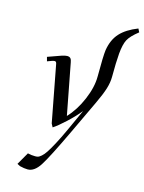

<svg xmlns="http://www.w3.org/2000/svg" viewBox="-147 -809 898 1197"><g transform="rotate(15 302.0 -210.5)"><path d="M83 286.1 128.9 206.1Q151.9 211.9 176.8 211.9Q188 211.9 195.6 209.7Q203.1 207.5 216.6 196Q230 184.6 244.4 162.8Q258.8 141.1 280.8 100.3Q302.7 59.6 330.1 0L393.1 -138.2Q361.8 -98.6 314 -54.2Q266.1 -9.8 235.8 9.8L224.1 -12.2L155.8 -372.1Q153.8 -385.3 150.6 -389.2Q147.5 -393.1 141.1 -393.1Q130.9 -393.1 95.2 -378.9L87.9 -405.8Q151.4 -429.2 174.1 -436.5Q196.8 -443.8 209 -443.8Q224.1 -443.8 231 -435.5Q237.8 -427.2 240.2 -411.1L303.2 -82Q355.5 -137.2 390.1 -218.8Q424.8 -300.3 424.8 -369.1Q424.8 -503.4 430.2 -541Q441.4 -610.4 480.2 -652.8Q519 -695.3 592.8 -724.1L604 -702.1Q554.2 -663.1 538.3 -632.6Q522.5 -602.1 517.1 -542Q512.2 -483.9 512.2 -391.1Q512.2 -354 499.5 -313Q486.8 -272 457 -209L355 6.8Q267.1 192.4 231.4 247.8Q195.8 303.2 152.8 303.2Q130.9 303.2 102.1 295.9Z"/></g></svg>

Font: Dehuti Alt
Style: Bold-Italic
Weight: 700
Version: Version 1.2